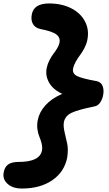

<svg xmlns="http://www.w3.org/2000/svg" viewBox="-70 -795 635 1117"><path d="M57.1 301.8Q3.4 301.8 -26.9 273.7Q-57.1 245.6 -47.9 205.1Q-42 174.8 -21.2 160.9Q-0.5 147 39.1 147Q160.2 147 173.8 82Q177.7 63.5 172.6 41.7Q167.5 20 159.7 2.2Q151.9 -15.6 147.9 -42.2Q144 -68.8 149.9 -97.2Q158.7 -142.6 194.3 -182.4Q230 -222.2 292 -249Q236.8 -274.9 214.6 -316.2Q192.4 -357.4 202.1 -400.9Q206.5 -422.9 218 -445.1Q229.5 -467.3 240.7 -481.7Q252 -496.1 262.5 -513.7Q272.9 -531.2 275.9 -545.9Q282.2 -575.2 258.5 -594Q234.9 -612.8 166 -626Q134.8 -632.3 121.6 -655.5Q108.4 -678.7 115.2 -711.9Q127.4 -774.9 215.8 -774.9Q287.6 -774.9 342.8 -747.6Q397.9 -720.2 424.1 -670.9Q450.2 -621.6 438 -562Q433.1 -538.1 420.7 -514.4Q408.2 -490.7 395.8 -474.6Q383.3 -458.5 371.1 -436.8Q358.9 -415 355 -395Q350.1 -367.2 377.9 -352.8Q405.8 -338.4 491.2 -323.2Q517.6 -318.4 526.9 -294.4Q536.1 -270.5 529.8 -240.2Q525.4 -217.3 512.5 -198.2Q499.5 -179.2 479 -175.8Q382.3 -156.2 345.7 -138.4Q309.1 -120.6 301.8 -85Q297.4 -62.5 305.7 -26.4Q314 9.8 321 41.3Q328.1 72.8 320.8 123Q303.7 206.1 233.6 253.9Q163.6 301.8 57.1 301.8Z"/></svg>

Font: Shantell Sans Bouncy
Style: Bold Italic
Weight: 700
Italic angle: -11.31°
Designer: Stephen Nixon, Anya Danilova, Shantell Martin
Foundry: Arrow Type
Version: Version 1.006;[9816181b4]